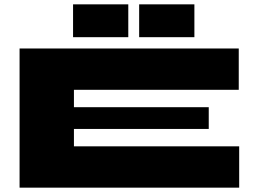

<svg xmlns="http://www.w3.org/2000/svg" viewBox="-20 -863 1180 883"><path d="M320 -270V-190H1080V0H70V-640H1078V-450H320V-370H940V-270ZM570 -843V-692H316V-843ZM874 -843V-692H620V-843Z"/></svg>

Font: Syne ExtraBold
Style: Regular
Weight: 800
Designer: Lucas Descroix
Foundry: Bonjour Monde
Version: Version 2.200; ttfautohint (v1.8.4)